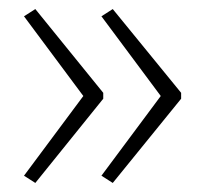

<svg xmlns="http://www.w3.org/2000/svg" viewBox="-20 -488 452 424"><path d="M380 -270V-283L229 -468L204 -452L335 -276L204 -100L229 -84ZM208 -270V-283L58 -468L33 -452L164 -276L33 -100L58 -84Z"/></svg>

Font: Noto Sans Devanagari UI SemiCondensed ExtraLight
Style: Regular
Weight: 200
Width: 4
Designer: Jelle Bosma - Monotype Design Team
Foundry: Monotype Imaging Inc.
Version: Version 2.004